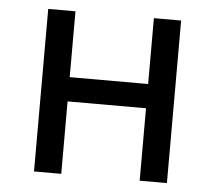

<svg xmlns="http://www.w3.org/2000/svg" viewBox="-44 -591 716 639"><g transform="rotate(5 314.0 -271.5)"><path d="M92 0H183V-242H445V0H536V-543H445V-323H183V-543H92Z"/></g></svg>

Font: Microsoft YaHei
Style: Regular
Weight: 400
Designer: Ryoko NISHIZUKA 西塚涼子 (kana, bopomofo & ideographs); Paul D. Hunt (Latin, Greek & Cyrillic); Sandoll Communications 산돌커뮤니
Foundry: Adobe
Version: Version 2.001;hotconv 1.0.111;makeotfexe 2.5.65597